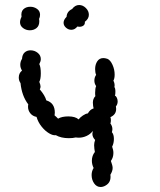

<svg xmlns="http://www.w3.org/2000/svg" viewBox="-20 -747 640 767"><path d="M450 -342Q450 -330 443 -322Q444 -318 444 -312Q444 -289 421 -279Q423 -275 423 -267Q423 -258 421 -254Q429 -243 429 -231Q429 -227 427 -219Q435 -210 435 -192Q435 -175 428 -161Q433 -148 433 -136Q433 -118 423 -104Q430 -85 430 -76Q430 -64 421 -49Q425 -19 402 -6Q392 0 382 0Q366 0 356 -14.5Q346 -29 346 -48Q346 -63 354 -76Q347 -90 347 -105Q347 -125 359 -140Q358 -146 357 -152.5Q356 -159 356 -167Q356 -177 360 -188Q349 -199 349 -213Q349 -216 351 -224Q341 -211 326 -204Q311 -197 295 -197Q287 -197 283 -198Q271 -195 255 -195Q224 -195 203 -207Q192 -205 176 -214.5Q160 -224 146 -241.5Q132 -259 126 -280Q110 -283 101 -294.5Q92 -306 92 -320Q92 -327 93 -330Q67 -364 62 -415Q55 -425 55 -437Q55 -455 68 -465Q61 -476 61 -488Q61 -501 68 -512Q69 -529 78.5 -537.5Q88 -546 102 -546Q118 -546 130.5 -536Q143 -526 143 -511Q143 -502 137 -491Q143 -479 143 -454Q143 -431 137 -420Q142 -408 142 -401Q142 -396 139 -390Q160 -365 165 -346Q199 -336 199 -297L198 -286Q201 -284 204.5 -280.5Q208 -277 212 -273Q227 -282 253 -282Q281 -282 294 -270Q300 -278 311 -285.5Q322 -293 331 -294Q340 -310 354 -314Q353 -318 352 -323.5Q351 -329 351 -337Q351 -353 361 -363Q360 -366 360 -376Q360 -394 364 -403Q357 -413 357 -425Q357 -438 364 -448Q360 -457 360 -471Q360 -489 368.5 -502Q377 -515 393 -515Q400 -515 409 -512Q421 -507 429.5 -488Q438 -469 438 -449Q438 -433 433 -425Q440 -411 437 -399Q441 -395 441 -380Q441 -369 439 -365Q444 -363 447 -356Q450 -349 450 -342ZM265 -628Q253 -628 243.5 -636.5Q234 -645 234 -656Q234 -668 246 -680Q247 -701 268 -711Q280 -727 296 -727Q311 -727 323 -715Q335 -703 335 -688Q335 -672 319 -660Q320 -650 313.5 -645Q307 -640 297 -640L289 -641Q279 -628 265 -628ZM60 -658Q60 -644 72 -635Q84 -626 99 -626Q115 -626 126 -635Q137 -644 137 -662Q137 -668 136 -671Q140 -679 140 -688Q140 -703 128 -711.5Q116 -720 101 -720Q84 -720 73.5 -710Q63 -700 66 -680Q60 -668 60 -658Z"/></svg>

Font: Pangolin
Style: Regular
Weight: 400
Designer: Kevin Burke
Foundry: Google, Inc.
Version: Version 1.101